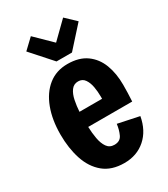

<svg xmlns="http://www.w3.org/2000/svg" viewBox="-196 -876 856 979"><g transform="rotate(-30 232.0 -386.5)"><path d="M241 13Q166 13 119.5 -25.5Q73 -64 51.5 -129.5Q30 -195 30 -276Q30 -362 55 -428.5Q80 -495 127 -532.5Q174 -570 240 -570Q308 -570 351 -539Q394 -508 414 -455.5Q434 -403 434 -336Q434 -290 431 -239H172Q173 -204 179 -170Q185 -136 200 -114.5Q215 -93 243 -93Q277 -93 289.5 -120Q302 -147 306 -180L430 -154Q416 -76 365.5 -31.5Q315 13 241 13ZM172 -328H305V-342Q305 -370 300 -398.5Q295 -427 281.5 -446.5Q268 -466 243 -466Q217 -466 202 -445.5Q187 -425 180.5 -393Q174 -361 172 -328ZM199 -609 91 -730 150 -786 245 -693 340 -786 399 -730 290 -609Z"/></g></svg>

Font: Freeman
Style: Regular
Weight: 400
Designer: Vernon Adams, Aoife Mooney, Rodrigo Fuenzalida
Foundry: Rodrigo Fuenzalida
Version: Version 1.000; ttfautohint (v1.8.4.7-5d5b)